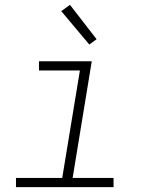

<svg xmlns="http://www.w3.org/2000/svg" viewBox="-20 -773 640 793"><path d="M46 0V-38H237L310 -482H141V-520H359L280 -38H449V0ZM349 -589 233 -727 269 -753 379 -611Z"/></svg>

Font: Iosevka SS04 XLt Ex
Style: Italic
Weight: 200
Width: 7
Italic angle: -9°
Monospace: yes
Designer: Belleve Invis
Foundry: Belleve Invis
Version: Version 19.0.0; ttfautohint (v1.8.4)